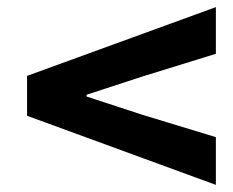

<svg xmlns="http://www.w3.org/2000/svg" viewBox="-20 -633 654 539"><path d="M56 -308V-420L586 -613V-482L379 -418L223 -367V-362L379 -311L586 -248V-114Z"/></svg>

Font: Nebula Sans Bold
Style: Regular
Weight: 700
Italic angle: -9°
Designer: Paul D. Hunt for Adobe (as Source Sans)
Foundry: Nebula Entertainment & Broadcasting LLC
Version: Version 1.010